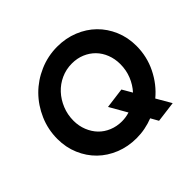

<svg xmlns="http://www.w3.org/2000/svg" viewBox="-174 -912 1146 1146"><g transform="rotate(-45 398.5 -339.5)"><path d="M781 -380Q781 -290 742 -211Q703 -132 638 -78L692 15L560 32L533 -16Q500 -3 464.5 4Q429 11 392 11Q320 11 258 -14Q196 -39 151 -83Q106 -127 80 -188Q54 -249 54 -320Q54 -400 85 -471.5Q116 -543 168.5 -596Q221 -649 292.5 -680Q364 -711 443 -711Q515 -711 577 -686Q639 -661 684 -617Q729 -573 755 -512Q781 -451 781 -380ZM533 -259 569 -197Q600 -231 618 -275.5Q636 -320 636 -371Q636 -415 621 -453.5Q606 -492 579 -519.5Q552 -547 515 -562.5Q478 -578 434 -578Q385 -578 342 -558.5Q299 -539 267.5 -505Q236 -471 217.5 -425.5Q199 -380 199 -329Q199 -285 214.5 -246.5Q230 -208 256.5 -180.5Q283 -153 320.5 -137.5Q358 -122 401 -122Q418 -122 434 -124.5Q450 -127 466 -132L403 -242Z"/></g></svg>

Font: Red Hat Display
Style: Bold Italic
Weight: 700
Italic angle: -12°
Designer: Pentagram / MCKL
Foundry: Pentagram / MCKL
Version: Version 1.003; Red Hat Display Bold Italic